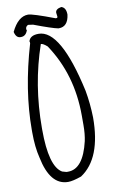

<svg xmlns="http://www.w3.org/2000/svg" viewBox="-106 -1037 642 1095"><g transform="rotate(-10 215.0 -489.5)"><path d="M176.8 -856.4Q304.7 -856.4 384.8 -489.3Q398.4 -414.1 400.4 -333Q400.4 -95.7 274.4 -12.7Q224.6 4.9 197.3 4.9Q92.8 4.9 59.6 -161.1Q43.9 -223.6 43.9 -308.6V-324.2Q43.9 -551.8 120.1 -810.5V-819.3L118.2 -822.3Q127 -856.4 176.8 -856.4ZM179.7 -796.9Q102.5 -573.2 102.5 -324.2V-314.5Q102.5 -100.6 172.9 -59.6L197.3 -52.7H207Q293.9 -52.7 330.1 -207Q338.9 -247.1 338.9 -299.8V-354.5Q338.9 -592.8 215.8 -776.4Q192.4 -796.9 179.7 -796.9ZM331.1 -984.4Q358.4 -976.6 358.4 -935.5Q349.6 -867.2 296.9 -867.2H293.9Q258.8 -874 155.3 -913.1L127 -917Q112.3 -910.2 112.3 -895.5V-891.6L115.2 -889.6Q104.5 -855.5 75.2 -855.5H73.2Q46.9 -855.5 39.1 -891.6Q79.1 -974.6 136.7 -974.6Q162.1 -974.6 288.1 -926.8H293.9Q299.8 -926.8 299.8 -935.5L296.9 -957Q296.9 -978.5 331.1 -984.4Z"/></g></svg>

Font: Sue Ellen Francisco 
Style: Regular
Weight: 400
Designer: Kimberly Geswein
Foundry: Kimberly Geswein
Version: Version 1.002 2007